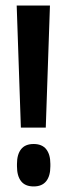

<svg xmlns="http://www.w3.org/2000/svg" viewBox="-20 -659 240 690"><path d="M144.5 -200.5H55L40 -639H159.5ZM101 11Q70.5 11 55.8 -7.8Q41 -26.5 41 -61.5V-70Q41 -104 55.8 -122.8Q70.5 -141.5 101 -141.5Q131 -141.5 146 -122.8Q161 -104 161 -70V-61.5Q161 -26.5 146 -7.8Q131 11 101 11Z"/></svg>

Font: Anek Tamil Condensed SemiBold
Style: Regular
Weight: 600
Width: 3
Designer: Aadarsh Rajan (Tamil), Yesha Goshar (Latin)
Foundry: Ek Type
Version: Version 1.003